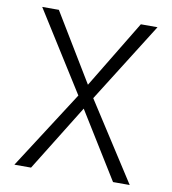

<svg xmlns="http://www.w3.org/2000/svg" viewBox="-79 -762 744 831"><g transform="rotate(10 293.0 -346.5)"><path d="M473.1 0 293 -291 112.8 0H39.6L260.3 -342.8L39.6 -693.4H112.8L293 -396L473.1 -693.4H546.4L325.7 -342.8L546.4 0Z"/></g></svg>

Font: CaskaydiaCove NFP Light
Style: Regular
Weight: 300
Designer: Aaron Bell
Foundry: Saja Typeworks
Version: Version 2111.001; VTT 6.35;Nerd Fonts 3.1.1